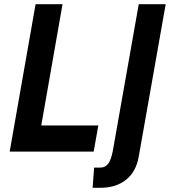

<svg xmlns="http://www.w3.org/2000/svg" viewBox="-20 -720 813 912"><path d="M149 -700H277L176 -124H447L425 0H26ZM427 76H457Q481 76 494.5 57Q508 38 516 -4L639 -700H767L639 24Q626 97 578 134.5Q530 172 458 172H420Z"/></svg>

Font: Cabin
Style: Bold Italic
Weight: 700
Italic angle: -7°
Designer: Pablo Impallari
Foundry: Pablo Impallari. http://www.impallari.com Igino Marini. http://www.ikern.com
Version: Version 2.200